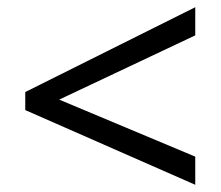

<svg xmlns="http://www.w3.org/2000/svg" viewBox="-20 -628 612 532"><path d="M521 -116 50 -323V-373L521 -608V-530L144 -352L521 -194Z"/></svg>

Font: Noto Sans IKEA
Style: Regular
Weight: 400
Designer: Monotype Design Team
Foundry: Monotype Imaging Inc.
Version: Version 2.001